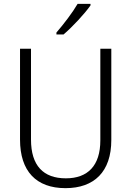

<svg xmlns="http://www.w3.org/2000/svg" viewBox="-20 -967 682 997"><path d="M450 -939V-947H383C357 -902 311 -842 273 -798V-788H310C356 -827 420 -896 450 -939ZM558 -240V-714H501V-238C501 -107 436 -41 322 -41C205 -41 141 -107 141 -242V-714H84V-242C84 -78 168 10 320 10C469 10 558 -75 558 -240Z"/></svg>

Font: Noto Sans Khmer SemiCondensed Light
Style: Regular
Weight: 300
Width: 4
Designer: Danh Hong and the Monotype Design Team
Foundry: Monotype Imaging Inc.
Version: Version 2.004